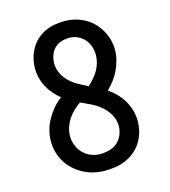

<svg xmlns="http://www.w3.org/2000/svg" viewBox="-111 -832 823 930"><g transform="rotate(-15 300.0 -367.5)"><path d="M300 8Q272 8 245 1.5Q218 -5 193.5 -18Q169 -31 148.5 -49.5Q128 -68 113.5 -91.5Q99 -115 91.5 -142Q84 -169 84 -196Q84 -225 91.5 -253Q99 -281 113 -305.5Q127 -330 145.5 -352Q164 -374 187 -391Q168 -406 152 -424.5Q136 -443 124.5 -464.5Q113 -486 107 -510Q101 -534 101 -558Q101 -584 107.5 -609Q114 -634 126.5 -656Q139 -678 158 -695.5Q177 -713 200.5 -724Q224 -735 249 -739Q274 -743 300 -743Q339 -743 376 -728.5Q413 -714 440.5 -686.5Q468 -659 483.5 -622Q499 -585 499 -546Q499 -521 492.5 -495.5Q486 -470 475 -446.5Q464 -423 448.5 -402.5Q433 -382 414 -364Q436 -349 455 -329.5Q474 -310 487.5 -287Q501 -264 508.5 -237.5Q516 -211 516 -185Q516 -157 509 -130.5Q502 -104 488 -81Q474 -58 452.5 -40Q431 -22 406 -11Q381 0 354 4Q327 8 300 8ZM330 -408Q345 -421 358.5 -436.5Q372 -452 382 -469.5Q392 -487 397.5 -506.5Q403 -526 403 -546Q403 -568 396 -588.5Q389 -609 375 -625Q361 -641 341 -650Q321 -659 300 -659Q280 -659 260 -653Q240 -647 225.5 -632.5Q211 -618 204 -598Q197 -578 197 -558Q197 -531 209 -506.5Q221 -482 240 -464Q259 -446 282.5 -433Q306 -420 330 -408ZM300 -76Q323 -76 345.5 -82Q368 -88 385.5 -103Q403 -118 412 -140Q421 -162 421 -185Q421 -214 406.5 -240.5Q392 -267 370 -286Q348 -305 322 -318Q296 -331 269 -343Q251 -331 234.5 -315Q218 -299 206 -280.5Q194 -262 187 -240.5Q180 -219 180 -196Q180 -173 189 -150.5Q198 -128 214.5 -111Q231 -94 253.5 -85Q276 -76 300 -76Z"/></g></svg>

Font: Iosevka HT Medium Extended
Style: Regular
Weight: 500
Width: 7
Monospace: yes
Designer: Belleve Invis
Foundry: Belleve Invis
Version: Version 32.3.0; ttfautohint (v1.8.4)